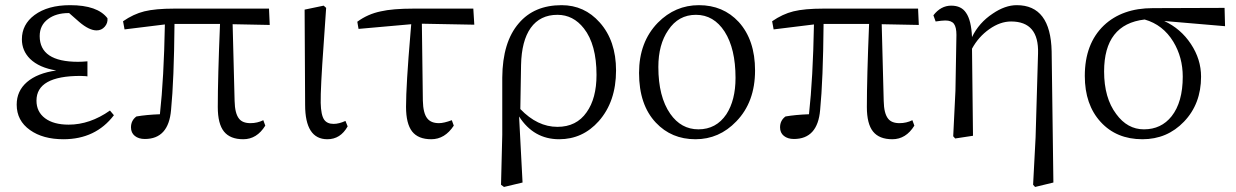

<svg xmlns="http://www.w3.org/2000/svg" viewBox="-20 -536 4878 758"><path d="M230.5 13.7Q149.4 13.7 98.6 -22.5Q45.9 -59.6 45.9 -123Q45.9 -176.8 86.4 -211.9Q127 -247.1 202.1 -257.8Q134.8 -268.6 98.6 -303.7Q66.4 -335.9 66.4 -380.9Q66.4 -439.5 116.2 -476.6Q168.9 -515.6 256.8 -515.6Q365.2 -515.6 404.3 -463.9Q406.2 -445.3 393.6 -430.7Q380.9 -416 361.3 -416Q332 -416 293 -449.2L252.9 -484.4H251Q201.2 -484.4 169.9 -460.9Q136.7 -436.5 136.7 -393.6Q136.7 -292 288.1 -292Q303.7 -292 325.2 -293.9V-234.4Q322.3 -234.4 318.4 -235.4Q302.7 -236.3 297.9 -236.3Q124 -236.3 124 -138.7Q124 -94.7 157.7 -69.3Q191.4 -43.9 251 -43.9Q335 -43.9 414.1 -99.6L429.7 -81.1Q357.4 13.7 230.5 13.7Z M940.4 13.7Q888.7 13.7 864.3 -16.6Q839.8 -46.9 839.8 -113.3Q839.8 -228.5 848.6 -441.4H668.9Q667 -220.7 655.3 -101.6Q645.5 12.7 551.8 12.7Q527.3 12.7 512.2 0.5Q497.1 -11.7 497.1 -33.2Q497.1 -60.5 518.6 -76.2Q557.6 -83 611.3 -85Q627 -226.6 630.9 -439.5L471.7 -419.9L465.8 -452.1Q506.8 -480.5 549.8 -491.2Q593.8 -502 668 -502H1042L1044.9 -437.5L898.4 -440.4L906.2 -137.7Q907.2 -87.9 923.8 -67.4Q937.5 -49.8 968.8 -49.8Q996.1 -49.8 1019.5 -61.5L1027.3 -40Q994.1 13.7 940.4 13.7Z M1272.5 13.7Q1184.6 13.7 1184.6 -122.1L1182.6 -498L1257.8 -513.7L1267.6 -504.9Q1263.7 -449.2 1257.8 -362.3Q1245.1 -186.5 1246.1 -129.9Q1247.1 -82 1259.8 -63.5Q1271.5 -46.9 1296.9 -46.9Q1318.4 -46.9 1343.8 -58.6L1352.5 -37.1Q1324.2 13.7 1272.5 13.7Z M1682.6 13.7Q1630.9 13.7 1606.9 -17.1Q1583 -47.9 1583 -114.3Q1583 -199.2 1600.6 -406.2Q1602.5 -429.7 1603.5 -440.4L1395.5 -421.9L1390.6 -450.2Q1431.6 -480.5 1483.4 -491.2Q1530.3 -502 1612.3 -502H1848.6L1852.5 -438.5L1645.5 -442.4L1649.4 -138.7Q1650.4 -88.9 1667 -68.4Q1681.6 -49.8 1712.9 -49.8Q1732.4 -49.8 1763.7 -61.5L1771.5 -40Q1736.3 13.7 1682.6 13.7Z M1969.7 202.1 1958 193.4 1962.9 -3.9V-229.5Q1963.9 -370.1 2028.3 -444.3Q2088.9 -515.6 2197.3 -515.6Q2287.1 -515.6 2347.7 -447.3Q2412.1 -375 2412.1 -257.8Q2412.1 -134.8 2343.8 -57.6Q2280.3 13.7 2187.5 13.7Q2086.9 13.7 2029.3 -76.2L2043 184.6ZM2180.7 -35.2Q2255.9 -35.2 2295.9 -92.8Q2335 -147.5 2335 -240.2Q2335 -360.4 2285.2 -423.8Q2243.2 -477.5 2180.7 -477.5Q2112.3 -477.5 2075.2 -425.8Q2039.1 -375 2037.1 -279.3L2034.2 -105.5Q2101.6 -35.2 2180.7 -35.2Z M2725.6 13.7Q2630.9 13.7 2569.3 -51.8Q2502.9 -122.1 2502.9 -248Q2502.9 -370.1 2577.1 -446.3Q2645.5 -515.6 2739.3 -515.6Q2835 -515.6 2896.5 -449.2Q2960.9 -377.9 2960.9 -257.8Q2960.9 -132.8 2886.7 -56.6Q2819.3 13.7 2725.6 13.7ZM2737.3 -25.4Q2807.6 -25.4 2847.7 -85Q2883.8 -140.6 2883.8 -228.5Q2883.8 -343.8 2840.8 -411.1Q2797.9 -477.5 2727.5 -477.5Q2658.2 -477.5 2618.2 -417Q2579.1 -360.4 2579.1 -271.5Q2579.1 -154.3 2626 -86.9Q2668.9 -25.4 2737.3 -25.4Z M3502.9 13.7Q3451.2 13.7 3426.8 -16.6Q3402.3 -46.9 3402.3 -113.3Q3402.3 -228.5 3411.1 -441.4H3231.4Q3229.5 -220.7 3217.8 -101.6Q3208 12.7 3114.3 12.7Q3089.8 12.7 3074.7 0.5Q3059.6 -11.7 3059.6 -33.2Q3059.6 -60.5 3081.1 -76.2Q3120.1 -83 3173.8 -85Q3189.5 -226.6 3193.4 -439.5L3034.2 -419.9L3028.3 -452.1Q3069.3 -480.5 3112.3 -491.2Q3156.2 -502 3230.5 -502H3604.5L3607.4 -437.5L3460.9 -440.4L3468.8 -137.7Q3469.7 -87.9 3486.3 -67.4Q3500 -49.8 3531.2 -49.8Q3558.6 -49.8 3582 -61.5L3589.8 -40Q3556.6 13.7 3502.9 13.7Z M4066.4 202.1 4058.6 193.4 4068.4 6.8 4078.1 -325.2Q4082 -451.2 3971.7 -451.2Q3928.7 -451.2 3885.7 -420.9Q3842.8 -390.6 3817.4 -343.8L3821.3 0L3751 10.7L3743.2 2L3752 -177.7L3755.9 -398.4Q3755.9 -428.7 3746.1 -441.9Q3736.3 -455.1 3711.9 -455.1Q3699.2 -455.1 3673.8 -451.2L3665 -475.6Q3694.3 -513.7 3735.4 -513.7Q3775.4 -513.7 3793.9 -485.4Q3814.5 -456.1 3817.4 -389.6Q3844.7 -446.3 3899.4 -482.4Q3948.2 -515.6 3994.1 -515.6Q4127.9 -515.6 4131.8 -333L4138.7 184.6Z M4490.2 13.7Q4387.7 13.7 4325.2 -54.7Q4262.7 -123 4262.7 -236.3Q4262.7 -363.3 4337.9 -435.5Q4410.2 -503.9 4531.2 -503.9L4814.5 -504.9L4816.4 -432.6L4576.2 -453.1Q4641.6 -422.9 4681.6 -362.3Q4721.7 -301.8 4721.7 -233.4Q4721.7 -126 4654.3 -55.7Q4587.9 13.7 4490.2 13.7ZM4496.1 -25.4Q4564.5 -25.4 4605.5 -77.1Q4649.4 -132.8 4649.4 -233.4Q4649.4 -309.6 4612.3 -371.1Q4571.3 -438.5 4499 -459Q4338.9 -440.4 4338.9 -253.9Q4338.9 -149.4 4386.7 -85.9Q4430.7 -25.4 4496.1 -25.4Z"/></svg>

Font: Bpmf GenRyu Min R
Style: R
Weight: 400
Foundry: But Ko
Version: Version 1.320